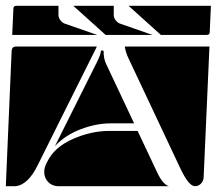

<svg xmlns="http://www.w3.org/2000/svg" viewBox="-20 -650 745 660"><path d="M0 -10 20 -475Q21 -490 35 -490H313L109 -81Q77 -16 35 -10ZM409 -490H700L680 -40Q679 -27 670.5 -18.5Q662 -10 650 -10Q629 -10 600 -71L421 -451Q412 -470 409 -490ZM132 -59Q132 -73 139 -87L143 -95Q167 -144 230 -172Q293 -200 356 -200H453L520 -58Q539 -17 560 -10H177Q156 -12 144 -26Q132 -40 132 -59ZM169 -148 312 -434Q327 -464 327 -476H336Q336 -449 344 -432L441 -226H361Q311 -226 258 -206Q205 -186 169 -148ZM22 -530 26 -620Q26 -630 36 -630H181V-598Q181 -589 187.5 -580.5Q194 -572 202 -569L314 -530ZM232 -630H371V-598Q371 -589 377.5 -580.5Q384 -572 392 -569L504 -530H343ZM422 -630H705L701 -540Q701 -530 691 -530H533Z"/></svg>

Font: PrimecolorCV1
Style: Medium
Weight: 500
Designer: gluk
Foundry: gluk
Version: Version 0.672